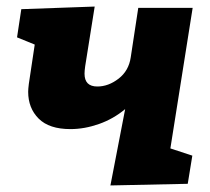

<svg xmlns="http://www.w3.org/2000/svg" viewBox="-20 -561 641 586"><path d="M568 -537 500 -108 567 -86 553 0 317 5 362 -228Q326 -198 282 -182.5Q238 -167 195 -167Q130 -167 98 -199Q66 -231 66 -281Q66 -289 68 -305L86 -425L32 -447L45 -533L269 -541L240 -359Q238 -345 238 -336Q238 -297 277 -297Q311 -297 342 -321Q373 -345 379 -386L402 -537Z"/></svg>

Font: Bitter Pro ExtraBold
Style: Italic
Weight: 800
Italic angle: -9°
Designer: Sol Matas, and Bitter project Authors
Foundry: Sol Matas
Version: Version 1.010